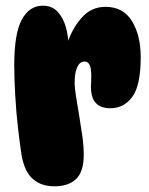

<svg xmlns="http://www.w3.org/2000/svg" viewBox="-20 -652 524 674"><path d="M30 -423Q30 -534 56.5 -583Q83 -632 130 -632Q163 -632 182.5 -610.5Q202 -589 211 -557.5Q220 -526 220 -494L215 -496Q232 -550 266 -589Q300 -628 350 -628Q413 -628 443.5 -577.5Q474 -527 474 -452Q474 -352 444.5 -312Q415 -272 367 -272Q330 -272 313 -294.5Q296 -317 300 -365Q302 -406 296 -421Q290 -436 277 -436Q260 -436 251 -416Q242 -396 242 -363Q242 -343 247 -312.5Q252 -282 258 -246Q264 -210 269 -174.5Q274 -139 274 -109Q274 -49 247 -23.5Q220 2 172 2Q125 2 96 -23Q67 -48 56 -105Q50 -144 43.5 -200Q37 -256 33.5 -316Q30 -376 30 -423Z"/></svg>

Font: DynaPuff SemiBold
Style: Regular
Weight: 600
Designer: Toshi Omagari, Jennifer Daniel
Foundry: Google Fonts
Version: Version 2.000